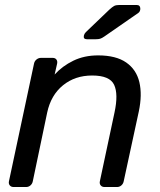

<svg xmlns="http://www.w3.org/2000/svg" viewBox="-20 -753 646 773"><path d="M35 0Q25 0 19.5 -6.5Q14 -13 16 -23L117 -497Q119 -507 127 -513.5Q135 -520 145 -520H192Q202 -520 207 -513.5Q212 -507 210 -497L200 -453Q231 -487 275 -508.5Q319 -530 375 -530Q447 -530 488 -501.5Q529 -473 541 -422.5Q553 -372 539 -305L478 -23Q476 -13 468.5 -6.5Q461 0 451 0H401Q391 0 385.5 -6.5Q380 -13 382 -23L441 -300Q457 -374 439.5 -411.5Q422 -449 351 -449Q282 -449 233.5 -409.5Q185 -370 170 -300L112 -23Q110 -13 102.5 -6.5Q95 0 85 0ZM330 -595Q314 -595 318 -611Q320 -618 326 -624L420 -714Q432 -725 439.5 -729Q447 -733 461 -733H530Q545 -733 545 -717Q544 -706 537 -701L400 -606Q390 -599 383 -597Q376 -595 365 -595Z"/></svg>

Font: Rubik
Style: Italic
Weight: 400
Italic angle: -12°
Designer: Hubert and Fischer
Foundry: Hubert and Fischer
Version: Version 2.300;gftools[0.9.30]